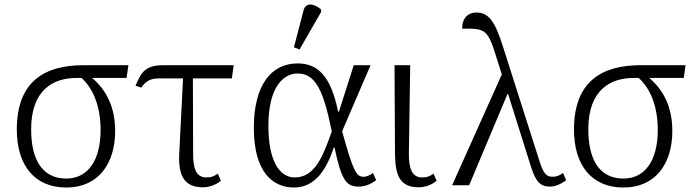

<svg xmlns="http://www.w3.org/2000/svg" viewBox="-20 -827 3099 857"><path d="M276 10C420 10 494 -98 494 -242C494 -349 455 -425 391 -479H545L553 -536H353C182 -536 55 -466 55 -249C55 -88 135 10 276 10ZM276 -30C166 -30 119 -118 119 -250C119 -428 220 -479 321 -479H344C399 -429 429 -347 429 -247C429 -109 371 -30 276 -30Z M886 9C918 9 946 -4 966 -20L952 -52C934 -39 922 -35 901 -35C853 -35 842 -80 842 -140L841 -477H1015L1023 -536H709C628 -536 609 -503 585 -444L610 -436C632 -466 652 -477 690 -477H797L780 -141C775 -41 804 9 886 9Z M1317 -606 1413 -773V-785C1385 -809 1345 -820 1335 -781L1292 -616ZM1292 10C1389 10 1439 -75 1470 -169H1473C1503 -29 1523 6 1580 6C1614 6 1641 -9 1659 -23L1645 -55C1633 -46 1618 -38 1603 -38C1571 -38 1557 -60 1507 -241L1634 -536H1559L1493 -329H1489C1458 -483 1401 -544 1309 -544C1191 -544 1113 -448 1113 -256C1113 -61 1196 10 1292 10ZM1295 -35C1227 -35 1178 -110 1178 -265C1178 -446 1250 -499 1308 -499C1389 -499 1424 -423 1461 -240C1421 -130 1387 -35 1295 -35Z M1849 9C1881 9 1909 -4 1929 -20L1915 -52C1897 -39 1885 -35 1864 -35C1816 -35 1805 -80 1805 -140L1811 -536H1741L1743 -141C1744 -41 1767 9 1849 9Z M1998 0H2074L2245 -407H2248L2351 -80C2372 -16 2391 6 2436 6C2459 6 2487 -7 2507 -23L2493 -55C2480 -45 2466 -38 2445 -38C2416 -38 2403 -59 2387 -111L2225 -619C2189 -734 2160 -771 2107 -771C2061 -771 2042 -737 2043 -699C2151 -701 2158 -693 2198 -564L2220 -495Z M2763 10C2907 10 2981 -98 2981 -242C2981 -349 2942 -425 2878 -479H3032L3040 -536H2840C2669 -536 2542 -466 2542 -249C2542 -88 2622 10 2763 10ZM2763 -30C2653 -30 2606 -118 2606 -250C2606 -428 2707 -479 2808 -479H2831C2886 -429 2916 -347 2916 -247C2916 -109 2858 -30 2763 -30Z"/></svg>

Font: Noto Serif Light
Style: Regular
Weight: 300
Designer: Monotype Design Team
Foundry: Monotype Imaging Inc.
Version: Version 2.013